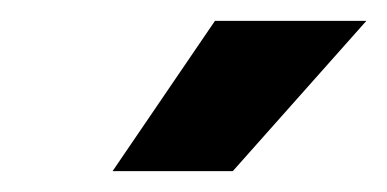

<svg xmlns="http://www.w3.org/2000/svg" viewBox="-20 -770 371 184"><path d="M331.1 -750 203.1 -606H87.9L186 -750Z"/></svg>

Font: Stilu SemiBold
Style: Italic
Weight: 600
Italic angle: -10°
Designer: Genilson Lima Santos
Foundry: Genilson Lima Santos
Version: Version 1.200;PS 001.200;hotconv 1.0.88;makeotf.lib2.5.64775